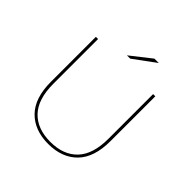

<svg xmlns="http://www.w3.org/2000/svg" viewBox="-220 -1049 1233 1233"><g transform="rotate(45 397.0 -432.0)"><path d="M397 3Q272 3 199.5 -71Q127 -145 127 -293V-700H147V-294Q147 -154 212.5 -85Q278 -16 397 -16Q516 -16 581.5 -85Q647 -154 647 -294V-700H667V-293Q667 -145 594.5 -71Q522 3 397 3ZM352 -757 492 -867H532L382 -757Z"/></g></svg>

Font: Montserrat Thin
Style: Regular
Weight: 100
Designer: Julieta Ulanovsky
Foundry: Julieta Ulanovsky
Version: Version 9.000